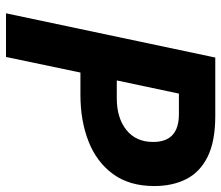

<svg xmlns="http://www.w3.org/2000/svg" viewBox="-70 -684 754 655"><g transform="rotate(90 307.5 -357.0)"><path d="M25.9 0 176.8 -713.9H376Q462.9 -713.9 515.4 -687.7Q567.9 -661.6 591.6 -614.7Q615.2 -567.9 615.2 -505.9Q615.2 -420.9 574.2 -365Q533.2 -309.1 462.9 -281.5Q392.6 -253.9 304.2 -253.9H228L174.8 0ZM254.9 -377.9H315.9Q382.8 -377.9 423.8 -410.6Q464.8 -443.4 464.8 -502Q464.8 -589.8 370.1 -589.8H299.8Z"/></g></svg>

Font: Open Sans
Style: Bold Italic
Weight: 700
Italic angle: -12°
Designer: Monotype Design Team
Foundry: Monotype Imaging Inc.
Version: Version 3.003; ttfautohint (v1.8.4)